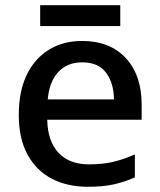

<svg xmlns="http://www.w3.org/2000/svg" viewBox="-20 -706 612 736"><path d="M295 -549Q401 -549 462 -483.5Q523 -418 523 -305V-247H161Q163 -164 204.5 -120Q246 -76 321 -76Q373 -76 413.5 -85.5Q454 -95 497 -114V-26Q456 -8 415 1Q374 10 317 10Q238 10 178.5 -21Q119 -52 85.5 -113.5Q52 -175 52 -265Q52 -356 82.5 -419Q113 -482 167.5 -515.5Q222 -549 295 -549ZM295 -467Q238 -467 203.5 -430Q169 -393 163 -325H417Q416 -388 386.5 -427.5Q357 -467 295 -467ZM441 -686V-606H134V-686Z"/></svg>

Font: Noto Sans Myanmar Medium
Style: Regular
Weight: 500
Designer: Monotype Design Team
Foundry: Monotype Imaging Inc.
Version: Version 2.107; ttfautohint (v1.8.4.7-5d5b)